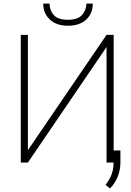

<svg xmlns="http://www.w3.org/2000/svg" viewBox="-20 -905 727 1069"><path d="M135.3 -68.8 573.2 -710.9H612.8V0H573.2V-643.1L135.3 0H95.7V-710.9H135.3ZM460.9 -884.8H496.6Q496.6 -848.6 480.2 -820.8Q463.9 -793 432.9 -777.3Q401.9 -761.7 358.9 -761.7Q294.4 -761.7 257.6 -796.1Q220.7 -830.6 220.7 -884.8H255.9Q255.9 -848.1 279.1 -821.5Q302.2 -794.9 358.9 -794.9Q413.1 -794.9 437 -821.8Q460.9 -848.6 460.9 -884.8ZM650.4 -67.4V-1.5Q650.4 43.5 634.5 80.8Q618.7 118.2 592.3 144L567.9 124.5Q582.5 105 592.5 85.9Q602.5 66.9 607.4 45.9Q612.3 24.9 612.3 0V-67.4Z"/></svg>

Font: Roboto ExtraLight
Style: Regular
Weight: 250
Designer: Christian Robertson
Foundry: Google
Version: Version 3.009; 2024